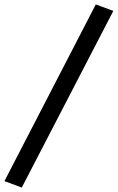

<svg xmlns="http://www.w3.org/2000/svg" viewBox="-84 -776 530 864"><path d="M14 68 -64 39 347 -756 426 -727Z"/></svg>

Font: Nunito Sans 10pt SemiExpanded SemiBold
Style: Italic
Weight: 600
Width: 6
Italic angle: -9°
Designer: Vernon Adams
Foundry: Vernon Adams
Version: Version 3.101;gftools[0.9.27]